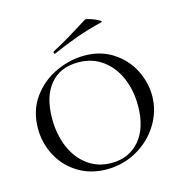

<svg xmlns="http://www.w3.org/2000/svg" viewBox="-97 -715 772 816"><g transform="rotate(-15 288.5 -307.5)"><path d="M36 -231Q36 -309 76.5 -365.5Q117 -422 179.5 -451Q242 -480 307 -480Q377 -480 430.5 -445.5Q484 -411 512.5 -356Q541 -301 541 -241Q541 -174 505 -115.5Q469 -57 408 -22.5Q347 12 275 12Q205 12 150.5 -21Q96 -54 66 -110Q36 -166 36 -231ZM472 -216Q472 -283 448.5 -338Q425 -393 380 -426Q335 -459 273 -459Q193 -459 149 -405.5Q105 -352 105 -256Q105 -187 128.5 -131Q152 -75 196.5 -42Q241 -9 301 -9Q379 -9 425.5 -64Q472 -119 472 -216ZM189 -520Q185 -520 184 -524.5Q183 -529 186 -531Q232 -554 302 -598Q343 -624 349 -627Q354 -629 373.5 -622.5Q393 -616 407 -608Q421 -600 413 -598Q351 -583 299.5 -564.5Q248 -546 191 -521Z"/></g></svg>

Font: Cormorant Unicase
Style: Regular
Weight: 400
Designer: Christian Thalmann (Catharsis Fonts)
Foundry: Catharsis Fonts
Version: Version 4.000